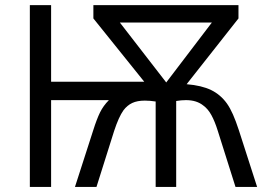

<svg xmlns="http://www.w3.org/2000/svg" viewBox="-20 -734 1030 754"><path d="M97.2 -713.9H180.7V-413.1H546.4L346.7 -661.6V-713.9H916.5V-661.6L712.9 -403.3Q772 -398.4 809.1 -380.4Q846.2 -362.3 871.1 -327.6Q883.8 -309.6 895 -284.2Q906.2 -258.8 918 -222.7L989.7 0H904.8L835.4 -219.7Q823.7 -257.3 810.3 -281.7Q796.9 -306.2 778.8 -319.3Q752.4 -340.8 710.4 -340.8Q691.9 -340.8 671.9 -337.4V0H591.3V-335.4Q568.8 -338.9 548.8 -338.9Q519 -338.9 499.3 -329.6Q479.5 -320.3 464.8 -300.8Q446.3 -274.9 428.2 -219.7L358.9 0H274.4L346.2 -222.7Q359.9 -266.1 372.8 -292.5Q385.7 -318.8 407.7 -340.8H180.7V0H97.2ZM812 -645.5H450.7L632.8 -410.2Z"/></svg>

Font: Viking Open Sans
Style: Regular
Weight: 400
Foundry: Ascender Corporation
Version: Version 2.001